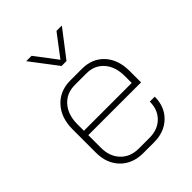

<svg xmlns="http://www.w3.org/2000/svg" viewBox="-211 -841 960 960"><g transform="rotate(-45 269.0 -361.5)"><path d="M68 -161V-327Q68 -408 113.5 -457.5Q159 -507 233 -507H315Q388 -507 432 -459Q476 -411 476 -331V-250H103V-161Q103 -99 139 -61.5Q175 -24 234 -24H310Q368 -24 403.5 -59Q439 -94 439 -151H474Q474 -80 428.5 -36Q383 8 310 8H234Q159 8 113.5 -38.5Q68 -85 68 -161ZM441 -281V-331Q441 -396 406.5 -435.5Q372 -475 315 -475H233Q174 -475 138.5 -434.5Q103 -394 103 -327V-281ZM145 -731H183L271 -615L359 -731H397L288 -589H253Z"/></g></svg>

Font: Bai Jamjuree ExtraLight
Style: Regular
Weight: 275
Designer: Katatrad Aksorn Co.,Ltd.
Foundry: Cadson Demak Co.,Ltd.
Version: Version 1.000; ttfautohint (v1.6)